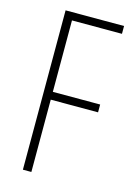

<svg xmlns="http://www.w3.org/2000/svg" viewBox="-111 -773 580 831"><g transform="rotate(15 179.0 -357.0)"><path d="M115 0V-324H327V-359H115V-679H339V-714H77V0Z"/></g></svg>

Font: Noto Sans Devanagari UI ExtraCondensed ExtraLight
Style: Regular
Weight: 200
Width: 2
Designer: Jelle Bosma - Monotype Design Team
Foundry: Monotype Imaging Inc.
Version: Version 2.004